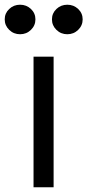

<svg xmlns="http://www.w3.org/2000/svg" viewBox="-71 -793 370 813"><path d="M156 0H71V-553H156ZM-51 -711Q-51 -737 -32 -755Q-13 -773 14 -773Q41 -773 60 -755Q79 -737 79 -711Q79 -685 60 -666.5Q41 -648 14 -648Q-13 -648 -32 -666.5Q-51 -685 -51 -711ZM149 -711Q149 -737 168 -755Q187 -773 214 -773Q241 -773 260 -755Q279 -737 279 -711Q279 -685 260 -666.5Q241 -648 214 -648Q187 -648 168 -666.5Q149 -685 149 -711Z"/></svg>

Font: Open Sauce Sans
Style: Regular
Weight: 400
Designer: Alfredo Marco Pradil
Foundry: Creative Sauce Fz LLC
Version: Version 1.477